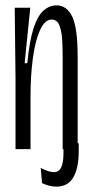

<svg xmlns="http://www.w3.org/2000/svg" viewBox="-20 -557 346 717"><path d="M38 0V-260L35 -528H93L72 -321H82Q90 -405 105.5 -452Q121 -499 143 -518Q165 -537 191 -537Q229 -537 249.5 -495.5Q270 -454 270 -344V-22H274V8Q274 70 254 105Q234 140 190 140Q166 140 137 127L132 70Q178 94 197.5 81.5Q217 69 217 14V0H214V-344Q214 -371 212.5 -404Q211 -437 202.5 -460.5Q194 -484 173 -484Q147 -484 129 -443.5Q111 -403 102.5 -338Q94 -273 94 -198V0Z"/></svg>

Font: Bricolage Grotesque 48pt Condensed ExtraLight
Style: Regular
Weight: 200
Width: 3
Designer: Mathieu Triay
Foundry: Atelier Triay
Version: Version 1.000; ttfautohint (v1.8.4.7-5d5b);gftools[0.9.32]